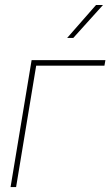

<svg xmlns="http://www.w3.org/2000/svg" viewBox="-20 -760 448 780"><path d="M408.2 -515.6 404.3 -493.2H127L45.4 0H22.9L108.4 -515.6ZM252.9 -606 370.1 -739.7H398.4L277.8 -606Z"/></svg>

Font: Inter Display Thin
Style: Italic
Weight: 100
Italic angle: -9.39999°
Designer: Rasmus Andersson
Foundry: rsms
Version: Version 4.000;git-a52131595